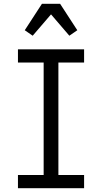

<svg xmlns="http://www.w3.org/2000/svg" viewBox="-20 -996 540 1016"><path d="M75 0V-70H211V-665H75V-735H425V-665H289V-70H425V0ZM153 -807 111 -836 202 -976H298L389 -836L347 -807L250 -920Z"/></svg>

Font: Iosevka Curly Slab
Style: Regular
Weight: 400
Monospace: yes
Designer: Belleve Invis
Foundry: Belleve Invis
Version: Version 22.1.2; ttfautohint (v1.8.4)